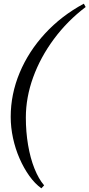

<svg xmlns="http://www.w3.org/2000/svg" viewBox="-20 -785 484 1040"><path d="M204 235Q169 210 139 168Q109 126 86 73.5Q63 21 50.5 -37Q38 -95 38 -152Q38 -275 86.5 -391Q135 -507 224 -603.5Q313 -700 434 -765L444 -747Q345 -672 272 -573.5Q199 -475 159.5 -366Q120 -257 120 -148Q120 -71 132 0Q144 71 166.5 127.5Q189 184 219 219Z"/></svg>

Font: Platypi Light Light
Style: Italic
Weight: 300
Italic angle: -13°
Version: Version 1.200